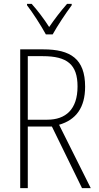

<svg xmlns="http://www.w3.org/2000/svg" viewBox="-20 -968 507 988"><path d="M216 -791H251C276 -836 318 -899 349 -941V-948H325C290 -908 262 -871 233 -829C207 -870 172 -916 143 -948H119V-941C147 -905 191 -837 216 -791ZM203 -714H84V0H123V-317H247L402 0H447L284 -326C371 -351 418 -414 418 -522C418 -665 343 -714 203 -714ZM200 -679C326 -679 379 -636 379 -523C379 -405 318 -352 223 -352H123V-679Z"/></svg>

Font: Noto Sans Arabic UI Cn XLt
Style: Regular
Weight: 200
Width: 3
Designer: Monotype Design Team, Nadine Chahine and Nizar Qandah
Foundry: Monotype Imaging Inc.
Version: Version 2.010